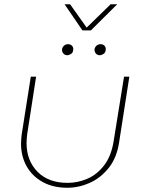

<svg xmlns="http://www.w3.org/2000/svg" viewBox="-20 -871 674 904"><path d="M589 -510 541 -202Q530 -128 492 -80.5Q454 -33 402.5 -10Q351 13 297 13Q230 13 181 -14Q132 -41 105.5 -88Q79 -135 79 -195Q79 -205 80 -216Q81 -227 82 -237L125 -510H150L108 -239Q107 -229 106 -218.5Q105 -208 105 -198Q105 -115 156.5 -62.5Q208 -10 298 -10Q347 -10 392.5 -30Q438 -50 471 -93.5Q504 -137 515 -206L564 -510ZM450 -611Q439 -611 432 -618.5Q425 -626 425 -637Q425 -646 433 -654.5Q441 -663 454 -663Q464 -663 471 -656.5Q478 -650 478 -640Q478 -624 468 -617.5Q458 -611 450 -611ZM297 -611Q286 -611 279 -618.5Q272 -626 272 -637Q272 -646 280 -654.5Q288 -663 301 -663Q311 -663 318 -656.5Q325 -650 325 -640Q325 -624 315 -617.5Q305 -611 297 -611ZM368 -728 284 -851H310L388 -741L501 -851H532L408 -728Z"/></svg>

Font: MuseoModerno Thin
Style: Italic
Weight: 100
Italic angle: -9°
Designer: Pablo Cosgaya, Héctor Gatti, Marcela Romero, and the Authors of The MuseoModerno Project.
Foundry: Omnibus-Type Team
Version: Version 1.003